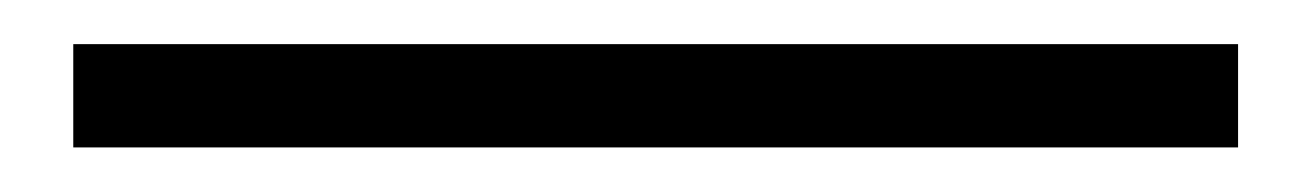

<svg xmlns="http://www.w3.org/2000/svg" viewBox="-20 65 594 87"><path d="M13.2 131.8V85H541V131.8Z"/></svg>

Font: Source Han Sans CN Light
Style: Regular
Weight: 300
Designer: Ryoko NISHIZUKA  (kana, bopomofo & ideographs); Paul D. Hunt (Latin, Greek & Cyrillic); Sandoll Communications , Soo-you
Foundry: Adobe
Version: Version 2.000;hotconv 1.0.107;makeotfexe 2.5.65593